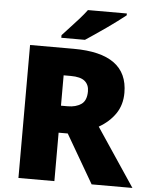

<svg xmlns="http://www.w3.org/2000/svg" viewBox="-61 -977 811 1027"><g transform="rotate(5 344.5 -463.5)"><path d="M311 -714Q602 -714 602 -503Q602 -438 569.5 -390.5Q537 -343 481 -311L689 0H470L319 -260H270V0H77V-714ZM308 -568H270V-405H306Q350 -405 378.5 -424.5Q407 -444 407 -494Q407 -529 384 -548.5Q361 -568 308 -568ZM578 -917Q560 -903 533 -882.5Q506 -862 475 -840.5Q444 -819 415.5 -799.5Q387 -780 367 -767H240V-781Q257 -800 281 -825.5Q305 -851 329 -878Q353 -905 369 -927H578Z"/></g></svg>

Font: Noto Sans Syriac Western Black
Style: Regular
Weight: 900
Designer: Patrick Giasson and the Monotype Design Team
Foundry: Monotype Imaging Inc.
Version: Version 3.000; ttfautohint (v1.8.4.7-5d5b)